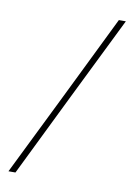

<svg xmlns="http://www.w3.org/2000/svg" viewBox="-86 -793 591 866"><g transform="rotate(10 209.5 -360.0)"><path d="M419 -739Q325 -549 232.5 -360Q140 -171 47 19H15Q109 -171 201.5 -360Q294 -549 387 -739Z"/></g></svg>

Font: Josefin Sans ExtraLight
Style: Italic
Weight: 250
Italic angle: -7°
Designer: Santiago Orozco
Foundry: Typemade
Version: Version 2.000